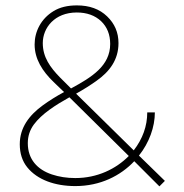

<svg xmlns="http://www.w3.org/2000/svg" viewBox="-20 -675 670 701"><path d="M106.4 -512.7C106.4 -459.5 134.8 -415 175.8 -375.5L213.9 -338.9C186.5 -324.2 160.6 -308.1 135.7 -290C86.4 -253.9 52.2 -209 52.2 -148.4C52.2 -114.7 61.5 -86.4 79.6 -64C116.2 -18.6 180.7 4.4 254.9 4.4C346.2 4.4 419.9 -33.2 470.2 -86.4L562 5.4L582 -14.6L487.3 -106.9C524.9 -154.3 545.4 -211.4 545.4 -264.6H517.6C517.6 -214.8 501 -168.5 468.3 -126L257.8 -333C284.2 -347.7 309.1 -363.3 333 -380.4C379.9 -413.6 412.6 -456.5 412.6 -517.6C412.6 -556.2 398.9 -588.4 371.1 -615.2C343.3 -642.1 306.6 -655.3 260.7 -655.3C226.6 -655.3 198.2 -648.4 175.3 -634.3C129.4 -606.4 106.4 -559.6 106.4 -512.7ZM198.7 -392.6C163.1 -429.2 136.2 -466.3 136.2 -517.6C136.2 -573.2 179.2 -629.4 260.3 -629.4C296.9 -629.4 326.7 -618.7 349.1 -597.7C371.1 -576.7 382.3 -548.8 382.3 -514.6C382.3 -434.6 314.9 -393.1 239.3 -352.1ZM450.2 -105.5C403.3 -58.1 335.4 -24.9 254.9 -24.9C224.1 -24.9 195.8 -29.3 169.4 -38.1C116.7 -55.7 81.5 -93.3 81.5 -152.3C81.5 -177.7 88.9 -200.2 103.5 -220.2C132.3 -259.3 182.1 -291 233.4 -319.8Z"/></svg>

Font: Estedad Thin
Style: Regular
Weight: 100
Designer: Amin Abedi
Version: Version 7.3